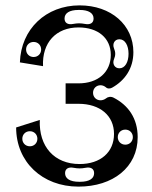

<svg xmlns="http://www.w3.org/2000/svg" viewBox="-20 -682 564 714"><path d="M272 12C400 12 492 -60 492 -172C492 -242 457 -291 402 -319C392 -324 381 -322 374 -316C369 -312 361 -309 354 -309C338 -309 326 -321 326 -337C326 -353 338 -365 354 -365C361 -365 368 -362 373 -358C380 -351 390 -352 397 -356C445 -383 476 -428 476 -488C476 -589 393 -662 276 -662C151 -662 58 -574 54 -450L140 -436C136 -523 188 -580 272 -580C345 -580 392 -540 392 -478C392 -414 345 -372 272 -372H224V-296H272C352 -296 404 -252 404 -184C404 -116 354 -72 276 -72C182 -72 124 -137 128 -236L40 -208C40 -80 137 12 272 12ZM424 -428C406 -428 397 -445 404 -462C410 -476 410 -488 404 -502C397 -519 406 -536 424 -536C445 -536 458 -513 458 -482C458 -451 445 -428 424 -428ZM222 -38C222 -54 234 -62 254 -58C270 -55 282 -55 298 -58C318 -62 330 -54 330 -38C330 -18 312 -6 278 -6H274C240 -6 222 -18 222 -38ZM91 -194C107 -194 119 -182 119 -166C119 -150 107 -138 91 -138C75 -138 63 -150 63 -166C63 -182 75 -194 91 -194ZM220 -613C220 -633 238 -645 272 -645H276C310 -645 328 -633 328 -613C328 -597 316 -589 296 -593C280 -596 268 -596 252 -593C232 -589 220 -597 220 -613ZM105 -526C121 -526 133 -514 133 -498C133 -482 121 -470 105 -470C89 -470 77 -482 77 -498C77 -514 89 -526 105 -526ZM446 -144C430 -144 418 -156 418 -172C418 -188 430 -200 446 -200C462 -200 474 -188 474 -172C474 -156 462 -144 446 -144Z"/></svg>

Font: Apfel Grotezk Brukt
Style: Regular
Weight: 300
Designer: Luigi Gorlero
Foundry: © 2023, Luigi Gorlero & Collletttivo
Version: Version 2.000;Glyphs 3.2 (3217)